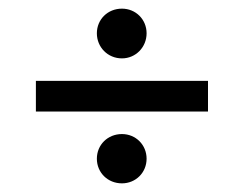

<svg xmlns="http://www.w3.org/2000/svg" viewBox="-20 -513 564 444"><path d="M262 -378C294 -378 319 -404 319 -436C319 -468 294 -493 262 -493C229 -493 204 -468 204 -436C204 -404 229 -378 262 -378ZM461 -255V-326H63V-255ZM262 -89C294 -89 319 -114 319 -146C319 -178 294 -203 262 -203C229 -203 204 -178 204 -146C204 -114 229 -89 262 -89Z"/></svg>

Font: Rootstock Sans Body
Style: Regular
Weight: 400
Designer: Colophon Foundry, Jonny Pinhorn
Foundry: Colophon Foundry
Version: Version 1.200;FEAKit 1.0